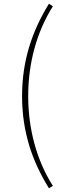

<svg xmlns="http://www.w3.org/2000/svg" viewBox="-20 -824 339 1035"><path d="M244 191 265 178C177 40 132 -130 132 -306C132 -482 177 -651 265 -790L244 -804C154 -658 99 -499 99 -306C99 -112 154 46 244 191Z"/></svg>

Font: Noto Sans CJK JP Thin
Style: Regular
Weight: 250
Designer: Ryoko NISHIZUKA (kana & ideographs); Paul D. Hunt (Latin, Greek & Cyrillic); Wenlong ZHANG (bopomofo); Sandoll Communica
Foundry: Adobe Systems Incorporated
Version: Version 1.004;PS 1.004;hotconv 1.0.82;makeotf.lib2.5.63406